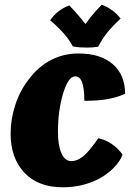

<svg xmlns="http://www.w3.org/2000/svg" viewBox="-20 -770 561 815"><path d="M511 -372Q479 -357 437.5 -349.5Q396 -342 338 -342Q338 -395 328.5 -420.5Q319 -446 299 -446Q270 -446 248 -373.5Q226 -301 226 -210Q226 -152 241 -119Q256 -86 283 -86Q307 -86 332 -105.5Q357 -125 397 -183Q426 -178 454 -159Q482 -140 500 -114Q492 -88 463 -58Q434 -28 394 -8Q362 8 324.5 16.5Q287 25 246 25Q142 25 83.5 -37Q25 -99 25 -203Q25 -264 45 -325Q65 -386 102 -433Q142 -487 196 -515Q250 -543 313 -543Q407 -543 459 -497.5Q511 -452 511 -372ZM193 -684Q208 -706 228.5 -722Q249 -738 274 -747Q299 -721 313.5 -704Q328 -687 343 -668Q359 -691 375.5 -710.5Q392 -730 412 -750Q436 -741 457 -725.5Q478 -710 492 -691Q459 -661 436 -632.5Q413 -604 397 -572Q387 -570 375.5 -569Q364 -568 351 -568Q333 -568 319 -569Q305 -570 289 -573Q275 -600 251 -627.5Q227 -655 193 -684Z"/></svg>

Font: Atma
Style: Bold
Weight: 700
Designer: Gregori Vincens, Jeremie Hornus, Riccardo Olocco, Yoann Minet.
Foundry: black foundry
Version: Version 1.102;PS 1.100;hotconv 1.0.86;makeotf.lib2.5.63406